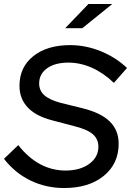

<svg xmlns="http://www.w3.org/2000/svg" viewBox="-25 -936 659 966"><path d="M-5 -137 67 -206Q116 -143 176 -110.5Q236 -78 305 -78Q378 -78 424 -111.5Q470 -145 470 -198Q470 -237 441 -261.5Q412 -286 346 -302L236 -331Q155 -352 114 -396Q73 -440 73 -504Q73 -598 142.5 -653.5Q212 -709 328 -709Q406 -709 481.5 -678.5Q557 -648 614 -594L548 -519Q496 -569 437.5 -595Q379 -621 319 -621Q252 -621 212 -592.5Q172 -564 172 -516Q172 -480 198.5 -456.5Q225 -433 282 -418L388 -392Q482 -369 527 -325Q572 -281 572 -213Q572 -112 497 -51Q422 10 298 10Q206 10 128 -28Q50 -66 -5 -137ZM420 -916H540L389 -794H303Z"/></svg>

Font: Red Hat Display Medium
Style: Italic
Weight: 500
Italic angle: -12°
Designer: Pentagram / MCKL
Foundry: Pentagram / MCKL
Version: Version 1.003; Red Hat Display Medium Italic